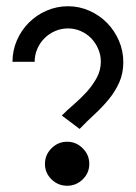

<svg xmlns="http://www.w3.org/2000/svg" viewBox="-20 -595 435 615"><path d="M178 -225Q196 -243 217.5 -261.5Q239 -280 258 -301Q277 -322 290 -346Q303 -370 303 -398Q303 -419 294.5 -438.5Q286 -458 272 -472.5Q258 -487 238.5 -495.5Q219 -504 198 -504Q176 -504 156.5 -495.5Q137 -487 122.5 -472.5Q108 -458 99.5 -438.5Q91 -419 91 -397H20Q20 -433 34 -465.5Q48 -498 72.5 -522.5Q97 -547 129.5 -561Q162 -575 198 -575Q234 -575 266.5 -560.5Q299 -546 323 -521.5Q347 -497 361 -464.5Q375 -432 375 -396Q375 -360 362 -331Q349 -302 328.5 -277Q308 -252 283 -229Q258 -206 235 -182ZM195 -141Q224 -141 245 -120Q266 -99 266 -70Q266 -41 245 -20.5Q224 0 195 0Q166 0 145 -20.5Q124 -41 124 -70Q124 -99 145 -120Q166 -141 195 -141Z"/></svg>

Font: Googee
Style: Regular
Weight: 400
Designer: Peter Wiegel
Foundry: CATFonts Peter Wiegel
Version: 1.000